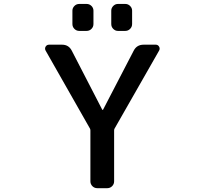

<svg xmlns="http://www.w3.org/2000/svg" viewBox="-20 -982 1040 980"><path d="M384.8 -824.2Q370.1 -824.2 359.9 -834.5Q349.6 -844.7 349.6 -859.4V-927.7Q349.6 -941.4 359.9 -951.7Q370.1 -961.9 384.8 -961.9H421.9Q436.5 -961.9 446.8 -951.7Q457 -941.4 457 -927.7V-859.4Q457 -844.7 446.8 -834.5Q436.5 -824.2 421.9 -824.2ZM582 -824.2Q568.4 -824.2 558.1 -834.5Q547.9 -844.7 547.9 -859.4V-927.7Q547.9 -941.4 558.1 -951.7Q568.4 -961.9 582 -961.9H619.1Q633.8 -961.9 644 -951.7Q654.3 -941.4 654.3 -927.7V-859.4Q654.3 -844.7 644 -834.5Q633.8 -824.2 619.1 -824.2ZM502 -421.9Q502.9 -420.9 503.9 -420.9Q504.9 -420.9 505.9 -421.9L662.1 -722.7Q677.7 -753.9 712.9 -753.9H775.4Q786.1 -753.9 792 -744.1Q794.9 -739.3 794.9 -733.9Q794.9 -728.5 792 -723.6L564.5 -325.2Q562.5 -321.3 562.5 -316.4V-56.6Q562.5 -42 552.2 -31.7Q542 -21.5 527.3 -21.5H476.6Q461.9 -21.5 451.7 -31.7Q441.4 -42 441.4 -56.6V-316.4Q441.4 -321.3 439.5 -325.2L212.9 -723.6Q210 -728.5 210 -733.9Q210 -739.3 212.9 -744.1Q218.8 -753.9 230.5 -753.9H296.9Q331.1 -753.9 346.7 -722.7Z"/></svg>

Font: Gen Jyuu Gothic L Monospace Medium
Style: Regular
Weight: 500
Designer: [Source Han Sans]
Ryoko NISHIZUKA  (kana & ideographs); Paul D. Hunt (Latin, Greek & Cyrillic); Wenlong ZHANG  (bopomofo
Version: Version 1.002.20150607